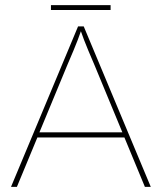

<svg xmlns="http://www.w3.org/2000/svg" viewBox="-20 -730 632 750"><path d="M46 0H23L285 -627H307L569 0H546L466 -193H126ZM296 -608Q286 -578 267 -532.5Q248 -487 243 -476L134 -213H458L349 -476Q344 -487 325 -532.5Q306 -578 296 -608ZM412 -710V-691H179V-710Z"/></svg>

Font: Blinker Thin
Style: Regular
Weight: 100
Designer: Juergen Huber
Foundry: supertype
Version: Version 1.017;hotconv 1.0.117;makeotfexe 2.5.65602